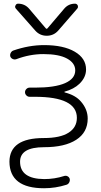

<svg xmlns="http://www.w3.org/2000/svg" viewBox="-20 -796 540 1023"><path d="M212.9 -60.5Q300.8 -60.5 345.2 -88.9Q389.6 -117.2 389.6 -168Q389.6 -280.3 166 -280.3H137.7Q127.9 -280.3 120.6 -287.6Q113.3 -294.9 113.3 -304.7Q113.3 -314.5 120.6 -321.8Q127.9 -329.1 137.7 -329.1H166Q272.5 -329.1 326.7 -353Q380.9 -377 380.9 -420.9Q380.9 -460 337.4 -483.9Q293.9 -507.8 210.9 -507.8Q138.7 -507.8 66.4 -480.5Q57.6 -477.5 48.3 -481.4Q39.1 -485.4 35.2 -494.1Q32.2 -503.9 36.6 -513.2Q41 -522.5 49.8 -526.4Q133.8 -555.7 214.8 -555.7Q318.4 -555.7 378.4 -520.5Q438.5 -485.4 438.5 -425.8Q438.5 -383.8 403.3 -349.6Q374 -321.3 324.2 -307.6Q323.2 -307.6 323.2 -306.2Q323.2 -304.7 324.2 -303.7Q382.8 -289.1 412.1 -253.9Q447.3 -212.9 447.3 -164.1Q447.3 -90.8 386.2 -51.3Q325.2 -11.7 214.8 -11.7Q86.9 -11.7 86.9 65.4Q86.9 157.2 215.8 158.2Q270.5 158.2 322.3 141.6Q331.1 138.7 339.8 143.1Q348.6 147.5 351.6 157.2Q353.5 167 348.6 176.3Q343.8 185.5 334 188.5Q275.4 207 214.8 207Q31.2 207 30.3 65.4Q31.2 -60.5 212.9 -60.5ZM223.6 -645.5Q228.5 -639.6 233.4 -645.5L322.3 -750Q344.7 -776.4 379.9 -776.4Q389.6 -776.4 394.5 -766.6Q395.5 -762.7 395.5 -759.8Q395.5 -753.9 391.6 -750L290 -632.8Q265.6 -605.5 229 -605.5Q192.4 -605.5 168 -632.8L64.5 -750Q60.5 -754.9 60.5 -759.8Q60.5 -763.7 62.5 -766.6Q66.4 -776.4 76.2 -776.4Q112.3 -776.4 135.7 -749Z"/></svg>

Font: Rounded Mgen+ 1mn light
Style: Regular
Weight: 200
Designer: [Source Han Sans]
Ryoko NISHIZUKA  (kana & ideographs); Paul D. Hunt (Latin, Greek & Cyrillic); Wenlong ZHANG  (bopomofo
Version: Version 1.059.20150602